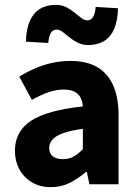

<svg xmlns="http://www.w3.org/2000/svg" viewBox="-20 -759 567 791"><path d="M189.8 12Q144.5 12 111.2 -8Q78 -27.9 59.7 -61.8Q41.5 -95.7 41.5 -137.6Q41.5 -217.8 107.9 -261.4Q174.4 -305 321.4 -320.5Q319.9 -341.6 311.7 -357.2Q303.4 -372.9 286.5 -381.5Q269.5 -390.1 242.6 -390.1Q211.7 -390.1 179.7 -379Q147.7 -368 111.4 -347.4L59.3 -443.4Q90.8 -462.6 125 -477.4Q159.2 -492.2 195.8 -500.1Q232.4 -508 271.4 -508Q334.6 -508 378.5 -483.5Q422.3 -459 445.3 -409.3Q468.4 -359.6 468.4 -283.3V0H348.2L337.9 -50.6H333.9Q302.2 -23.2 267.1 -5.6Q232.1 12 189.8 12ZM239.2 -103.3Q264.2 -103.3 283.2 -114.1Q302.3 -124.9 321.4 -144.3V-228.2Q269 -221.3 238.7 -210Q208.4 -198.6 195.5 -183.2Q182.6 -167.8 182.6 -149Q182.6 -125.8 198.2 -114.5Q213.7 -103.3 239.2 -103.3ZM342.8 -573.4Q319.5 -573.4 300.4 -583.1Q281.2 -592.7 266 -605.3Q250.8 -617.9 238.1 -627.5Q225.4 -637.2 213.3 -637.2Q198.5 -637.2 190 -624.3Q181.6 -611.5 178.7 -582L86.8 -587.3Q88 -639.4 102.9 -672.7Q117.8 -706.1 144.8 -722.5Q171.8 -739 210.4 -739Q234.4 -739 253.1 -729.3Q271.8 -719.7 287 -707.1Q302.1 -694.5 314.9 -684.9Q327.7 -675.2 339.8 -675.2Q354.6 -675.2 363.1 -688.2Q371.6 -701.3 374.2 -730.4L466.1 -725.1Q465 -674 450.5 -640.2Q436 -606.5 408.7 -589.9Q381.4 -573.4 342.8 -573.4Z"/></svg>

Font: SourceSans3VF
Style: Regular
Weight: 200
Designer: Paul D. Hunt
Foundry: Adobe
Version: Version 3.052;hotconv 1.1.0;makeotfexe 2.6.0